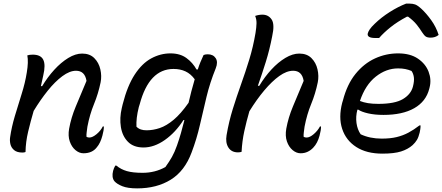

<svg xmlns="http://www.w3.org/2000/svg" viewBox="-20 -838 2444 1061"><path d="M131 -532Q143 -536 161 -536Q205 -536 219 -508Q233 -480 219 -421Q216 -406 212.5 -391.5Q209 -377 206 -362H213Q243 -412 280 -452.5Q317 -493 357 -517.5Q397 -542 434 -542Q476 -542 501 -517Q526 -492 534.5 -455Q543 -418 536 -383Q523 -320 499.5 -263Q476 -206 463 -138Q461 -122 459 -107.5Q457 -93 458 -82Q465 -78 474 -78Q491 -78 513.5 -96.5Q536 -115 548 -139H554Q554 -118 546 -89Q535 -47 515 -24Q490 9 441 9Q418 9 397 -8.5Q376 -26 365.5 -56.5Q355 -87 362 -127Q373 -188 398.5 -249Q424 -310 458 -391Q449 -447 400 -447Q365 -447 324.5 -417Q284 -387 243.5 -336.5Q203 -286 166 -225Q149 -167 135.5 -110.5Q122 -54 121 2Q114 5 104 5Q74 5 58 -8.5Q42 -22 37.5 -41.5Q33 -61 36 -80Q44 -136 62 -196.5Q80 -257 99.5 -318.5Q119 -380 128 -437Q138 -496 131 -532Z M922 -543Q975 -543 1010 -517.5Q1045 -492 1066 -454H1073Q1079 -474 1087.5 -494.5Q1096 -515 1105 -534Q1110 -536 1115.5 -537Q1121 -538 1128 -538Q1158 -538 1172 -516.5Q1186 -495 1172 -460Q1140 -381 1121 -302Q1102 -223 1084.5 -146.5Q1067 -70 1039 4Q1001 107 923.5 155Q846 203 738 203Q686 203 656 191Q626 179 612 163Q596 142 605 106Q609 91 617 77H623Q648 98 681 107.5Q714 117 768 117Q837 117 894 85Q915 56 930 29.5Q945 3 958 -34Q970 -68 980 -103Q990 -138 999 -174L994 -175Q950 -106 891 -64.5Q832 -23 773 -23Q718 -23 687 -54.5Q656 -86 648 -136Q640 -186 653 -241L658 -262Q684 -364 724.5 -426Q765 -488 816 -515.5Q867 -543 922 -543ZM734 -138Q745 -127 758.5 -122.5Q772 -118 790 -118Q826 -118 863 -130.5Q900 -143 939.5 -176Q979 -209 1022 -270Q1029 -301 1037.5 -333.5Q1046 -366 1056 -400Q1034 -430 1005 -443.5Q976 -457 939 -457Q804 -457 752 -262L747 -246Q739 -214 736 -188Q733 -162 734 -138Z M1634 -542Q1676 -542 1701 -517Q1726 -492 1734.5 -455Q1743 -418 1736 -383Q1723 -320 1699.5 -263Q1676 -206 1663 -138Q1661 -122 1659 -107.5Q1657 -93 1658 -82Q1665 -78 1674 -78Q1692 -78 1714 -97Q1736 -116 1748 -139H1754Q1754 -118 1746 -89Q1735 -47 1711 -22Q1698 -8 1680.5 0.5Q1663 9 1641 9Q1618 9 1597 -8.5Q1576 -26 1565.5 -56.5Q1555 -87 1562 -127Q1573 -188 1598.5 -249Q1624 -310 1658 -391Q1649 -447 1600 -447Q1564 -447 1523.5 -418Q1483 -389 1440.5 -338.5Q1398 -288 1358 -223Q1342 -168 1330 -113Q1318 -58 1315 1Q1306 4 1295 4Q1259 4 1242 -23Q1225 -50 1232 -91Q1245 -167 1266.5 -236Q1288 -305 1312 -372Q1336 -439 1357.5 -509Q1379 -579 1392 -656Q1397 -687 1397.5 -709Q1398 -731 1390 -750Q1410 -757 1430 -757Q1463 -757 1481 -730.5Q1499 -704 1484 -637Q1470 -564 1449 -496.5Q1428 -429 1405 -364H1413Q1443 -414 1480 -454Q1517 -494 1557 -518Q1597 -542 1634 -542Z M2180 -543Q2247 -543 2289.5 -514Q2332 -485 2348.5 -441.5Q2365 -398 2354 -355L2352 -347Q2334 -277 2269 -240Q2204 -203 2099 -203Q2051 -203 2014 -211.5Q1977 -220 1960 -232H1955Q1945 -194 1950 -158Q1955 -122 1973 -96Q2024 -72 2089 -72Q2137 -72 2172 -80.5Q2207 -89 2237 -105Q2267 -121 2298 -145H2304Q2304 -133 2302.5 -123.5Q2301 -114 2299 -105Q2293 -80 2284 -65Q2275 -50 2260 -36Q2234 -13 2196 -1Q2158 11 2093 11Q2006 11 1949 -25.5Q1892 -62 1871 -125.5Q1850 -189 1871 -270L1875 -283Q1898 -372 1944.5 -429.5Q1991 -487 2052 -515Q2113 -543 2180 -543ZM2180 -460Q2114 -460 2056.5 -414.5Q1999 -369 1969 -280Q1989 -272 2013.5 -268Q2038 -264 2071 -264Q2162 -264 2206.5 -290.5Q2251 -317 2262 -360Q2270 -391 2267 -411.5Q2264 -432 2254 -446Q2237 -453 2219.5 -456.5Q2202 -460 2180 -460ZM2224 -818H2244Q2260 -818 2273.5 -813.5Q2287 -809 2309 -789Q2336 -764 2363 -726.5Q2390 -689 2404 -645Q2394 -637 2383 -633.5Q2372 -630 2360 -630Q2342 -630 2333 -636Q2324 -642 2313 -659Q2300 -680 2282.5 -702Q2265 -724 2235 -746H2229Q2176 -718 2138 -687.5Q2100 -657 2075 -628H2054Q2008 -628 2012 -652Q2014 -662 2023 -675.5Q2032 -689 2051 -707Q2087 -742 2133.5 -771.5Q2180 -801 2224 -818Z"/></svg>

Font: Recursive Mn Csl St
Style: Italic
Weight: 400
Italic angle: -15°
Monospace: yes
Version: Version 1.079;hotconv 1.0.112;makeotfexe 2.5.65598; ttfautoh